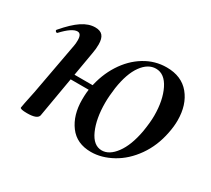

<svg xmlns="http://www.w3.org/2000/svg" viewBox="-90 -549 782 713"><g transform="rotate(30 300.5 -192.5)"><path d="M233 -138Q233 -171 238 -193Q249 -252 279 -299Q309 -346 352.5 -372.5Q396 -399 446 -399Q510 -399 544.5 -357Q579 -315 579 -248Q579 -222 573 -193Q561 -131 527.5 -83.5Q494 -36 448.5 -11Q403 14 358 14Q297 14 265 -29Q233 -72 233 -138ZM51 1 55 -21Q65 -68 66 -74L107 -297Q109 -306 109 -321Q109 -349 92 -349Q69 -349 30 -307Q29 -306 27 -306Q24 -306 21.5 -309.5Q19 -313 22 -316Q57 -357 85.5 -376Q114 -395 142 -395Q164 -395 174 -383Q184 -371 184 -346Q184 -326 180 -306L129 -10Q124 8 81 8Q51 8 51 1ZM123 -204H280L276 -182H120ZM488 -149Q495 -191 495 -220Q495 -286 473 -330.5Q451 -375 414 -375Q380 -375 354 -339Q328 -303 318 -236Q313 -199 313 -171Q313 -103 333.5 -57Q354 -11 390 -11Q422 -11 449 -47.5Q476 -84 488 -149Z"/></g></svg>

Font: Cormorant Garamond SemiBold
Style: Italic
Weight: 600
Italic angle: -10°
Designer: Christian Thalmann (Catharsis Fonts)
Foundry: Catharsis Fonts
Version: Version 4.000